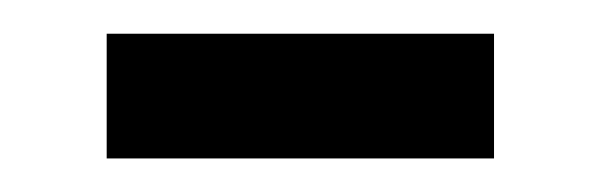

<svg xmlns="http://www.w3.org/2000/svg" viewBox="-20 -298 360 115"><path d="M43.9 -203.1V-277.8H275.9V-203.1Z"/></svg>

Font: Charis SIL Viet
Style: Regular
Weight: 400
Foundry: SIL International
Version: Version 5.000